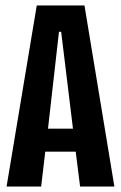

<svg xmlns="http://www.w3.org/2000/svg" viewBox="-20 -680 442 700"><path d="M4 0 114 -660H288L397 0H272L256 -127H145L130 0ZM195 -564 155 -211H246L203 -564Z"/></svg>

Font: Bricolage Grotesque 96pt Condensed SemiBold
Style: Regular
Weight: 600
Width: 3
Designer: Mathieu Triay
Foundry: Atelier Triay
Version: Version 1.001; ttfautohint (v1.8.4.7-5d5b);gftools[0.9.33.de